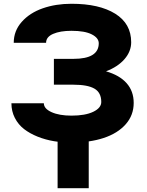

<svg xmlns="http://www.w3.org/2000/svg" viewBox="-20 -740 774 1009"><path d="M355.5 9.3Q308.1 9.3 263.7 2Q219.2 -5.4 178.2 -21.7Q137.2 -38.1 106.7 -61.5Q76.2 -85 58.1 -120.1Q40 -155.3 40 -197.3H210.4Q210.4 -168.9 251 -150.6Q291.5 -132.3 355.5 -132.3Q428.2 -132.3 470.2 -152.6Q512.2 -172.9 512.2 -204.1Q512.2 -253.4 476.3 -274.2Q440.4 -294.9 366.2 -294.9H263.2V-430.7H366.2Q499 -430.7 499 -512.7Q499 -540.5 462.4 -559.3Q425.8 -578.1 355.5 -578.1Q296.4 -578.1 259.3 -562Q222.2 -545.9 222.2 -515.1H52.2Q52.2 -577.6 94.2 -625Q136.2 -672.4 204.6 -696.3Q272.9 -720.2 355.5 -720.2Q501.5 -720.2 585.4 -668Q669.4 -615.7 669.4 -518.1Q669.4 -469.7 634.3 -429.2Q599.1 -388.7 537.1 -365.2Q608.4 -344.7 645.5 -302.7Q682.6 -260.7 682.6 -199.2Q682.6 -134.3 640.4 -86.7Q598.1 -39.1 524.7 -14.9Q451.2 9.3 355.5 9.3ZM446.3 -39.6V249H282.7V-39.6Z"/></svg>

Font: Bert Sans Black
Style: Regular
Weight: 900
Designer: Christian Robertson, Adam Twardoch, & Cristiano Sobral
Foundry: Google
Version: Version 12.135;January 10, 2020;FontCreator 12.0.0.2547 64-b